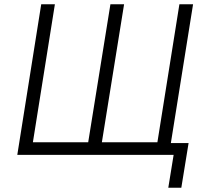

<svg xmlns="http://www.w3.org/2000/svg" viewBox="-20 -725 967 899"><path d="M768 154 793 0H61L173 -705H237L134 -59H393L497 -705H561L457 -59H717L820 -705H884L780 -55H863L829 154Z"/></svg>

Font: Nunito Sans 7pt Condensed Light
Style: Italic
Weight: 300
Width: 3
Italic angle: -9°
Designer: Vernon Adams
Foundry: Vernon Adams
Version: Version 3.101;gftools[0.9.27]